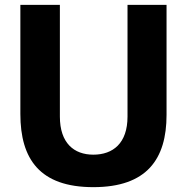

<svg xmlns="http://www.w3.org/2000/svg" viewBox="-20 -762 771 792"><path d="M667 -288V-742H506V-281C506 -171 446 -124 365 -124C285 -124 227 -172 227 -281V-742H64V-292C64 -106 144 10 365 10C586 10 667 -106 667 -288Z"/></svg>

Font: 18Franklin
Style: Bold
Weight: 700
Designer: Pablo Impallari, Rodrigo Fuenzalida (Modified by Dan O. Williams)
Version: Version 0.025;PS 000.025;hotconv 1.0.88;makeotf.lib2.5.64775